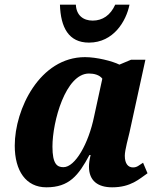

<svg xmlns="http://www.w3.org/2000/svg" viewBox="-20 -790 681 820"><path d="M360 -608C465 -608 519 -700 533 -770H472C452 -725 418 -702 376 -702C335 -702 306 -725 304 -770H236C239 -673 273 -608 360 -608ZM178 10C275 10 315 -40 362 -128H367C362 -107 360 -92 360 -78C360 -17 399 10 459 10C539 10 575 -26 610 -50L591 -95C573 -84 566 -75 548 -75C527 -75 513 -91 513 -125C513 -149 529 -206 533 -224L601 -535H540L490 -514C460 -529 393 -546 343 -546C150 -546 43 -324 43 -168C43 -60 91 10 178 10ZM251 -76C224 -76 204 -89 204 -164C204 -271 260 -476 360 -476C382 -476 405 -470 417 -454L382 -293C358 -176 301 -76 251 -76Z"/></svg>

Font: Noto Serif SemiCondensed Extra
Style: Italic
Weight: 800
Width: 4
Italic angle: -12°
Designer: Monotype Design Team
Foundry: Monotype Imaging Inc.
Version: Version 1.901